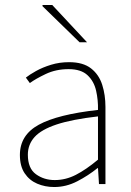

<svg xmlns="http://www.w3.org/2000/svg" viewBox="-20 -740 526 772"><path d="M198 12Q161 12 129.5 -1.5Q98 -15 79 -43.5Q60 -72 60 -117Q60 -197 136 -238.5Q212 -280 374 -298Q375 -337 366.5 -375Q358 -413 332 -437.5Q306 -462 256 -462Q205 -462 164 -442.5Q123 -423 100 -406L84 -428Q99 -440 125 -454.5Q151 -469 185 -479.5Q219 -490 258 -490Q314 -490 346 -465Q378 -440 391 -399Q404 -358 404 -310V0H378L374 -64H372Q335 -34 290.5 -11Q246 12 198 12ZM200 -16Q244 -16 285 -37Q326 -58 374 -98V-272Q269 -260 207.5 -239.5Q146 -219 119 -189Q92 -159 92 -118Q92 -63 124.5 -39.5Q157 -16 200 -16ZM300 -570 150 -716 152 -720H190L330 -570Z"/></svg>

Font: Source Sans 3
Style: Regular
Weight: 200
Designer: Paul D. Hunt
Foundry: Adobe
Version: Version 3.046;hotconv 1.0.118;makeotfexe 2.5.65603